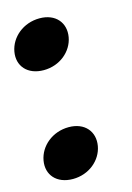

<svg xmlns="http://www.w3.org/2000/svg" viewBox="-96 -636 477 694"><g transform="rotate(-15 142.0 -289.0)"><path d="M89.7 7.5C149.7 7.5 197.8 -32.9 206.9 -84.5C216 -136.6 182.6 -177.6 122.5 -177.6C61.5 -177.6 12.9 -136.6 3.8 -84.5C-5.3 -32.9 28.6 7.5 89.7 7.5ZM89.7 -399.8C149.7 -399.8 197.8 -440.2 206.9 -491.8C216 -543.9 182.6 -584.9 122.5 -584.9C61.5 -584.9 12.9 -543.9 3.8 -491.8C-5.3 -440.2 28.6 -399.8 89.7 -399.8Z"/></g></svg>

Font: Poppins Devanagari Thin
Style: Italic
Weight: 100
Italic angle: -10°
Designer: Ninad Kale (Devanagari), Jonny Pinhorn (Latin)
Foundry: Indian Type Foundry
Version: 4.005